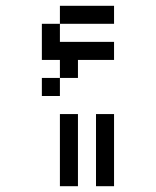

<svg xmlns="http://www.w3.org/2000/svg" viewBox="-20 -520 540 665"><path d="M375 -312.5V-375H187.5V-437.5H125Q125 -437.5 125 -312.5H187.5V-250H125V-187.5H187.5V-250H250V-312.5ZM375 -437.5V-500H187.5V-437.5ZM187.5 -125Q187.5 -125 187.5 125H250Q250 125 250 -125ZM312.5 -125Q312.5 -125 312.5 125H375Q375 125 375 -125Z"/></svg>

Font: BFUnifontExMono
Style: Regular
Weight: 500
Version: Version 15.0.06